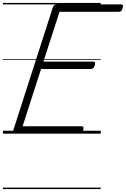

<svg xmlns="http://www.w3.org/2000/svg" viewBox="-20 -905 853 1300"><path d="M93 0Q78 0 72 -5.5Q66 -11 70 -23L338 -856Q342 -866 348.5 -870.5Q355 -875 370 -875H799Q810 -875 812 -869Q814 -863 810 -850Q807 -837 801 -831Q795 -825 784 -825H383L274 -488H610Q621 -488 623 -481.5Q625 -475 622 -463Q618 -450 611.5 -444Q605 -438 596 -438H258L133 -50H532Q542 -50 544.5 -44Q547 -38 544 -25Q540 -12 533.5 -6Q527 0 518 0ZM0 365H662V375H0ZM0 -20H662V0H0ZM0 -505H662V-500H0ZM0 -885H662V-875H0Z"/></svg>

Font: Playwrite DK Loopet Guides
Style: Regular
Weight: 400
Designer: Veronika Burian, José Scaglione
Foundry: TypeTogether
Version: Version 1.003